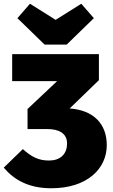

<svg xmlns="http://www.w3.org/2000/svg" viewBox="-20 -985 605 1025"><path d="M336 -747 481 -888 414 -965 277 -879 140 -965 73 -888 218 -747ZM352 -406 508 -557V-696H45V-552H285L127 -403V-296H233C292 -296 338 -275 338 -219C338 -159 298 -128 242 -128C186 -128 149 -147 102 -189L0 -90C56 -24 134 20 254 20C445 20 550 -84 550 -210C550 -325 478 -397 352 -406Z"/></svg>

Font: Fira Sans Heavy
Style: Regular
Weight: 900
Designer: bBox Type GmbH & Carrois Corporate GbR & Edenspiekermann AG
Foundry: bBox Type GmbH & Carrois Corporate GbR & Edenspiekermann AG
Version: Version 4.300;PS 004.300;hotconv 1.0.88;makeotf.lib2.5.64775